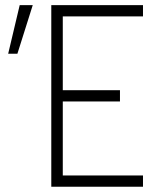

<svg xmlns="http://www.w3.org/2000/svg" viewBox="-20 -713 626 733"><path d="M175.8 0V-693.4H525.9V-650.4H219.7V-368.7H438V-325.7H219.7V-43H525.9V0ZM11.2 -507.8 55.2 -693.4H105L46.4 -507.8Z"/></svg>

Font: Caskaydia Cove ExtraLight
Style: Regular
Weight: 200
Monospace: yes
Designer: Aaron Bell
Foundry: Saja Typeworks
Version: Version 4.300; ttfautohint (v1.8.3)